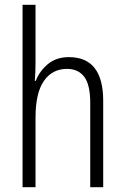

<svg xmlns="http://www.w3.org/2000/svg" viewBox="-20 -831 521 800"><path d="M128 -569Q128 -528 125 -494H129Q144 -534 179 -563.5Q214 -593 267 -593Q410 -593 410 -411V-51H356V-402Q356 -478 331 -511Q306 -544 259 -544Q198 -544 163 -494Q128 -444 128 -340V-51H74V-811H128Z"/></svg>

Font: Noto Sans Tamil UI Condensed Light
Style: Regular
Weight: 300
Width: 3
Designer: Jelle Bosma - Monotype Design Team
Foundry: Monotype Imaging Inc.
Version: Version 2.004; ttfautohint (v1.8.4.7-5d5b)